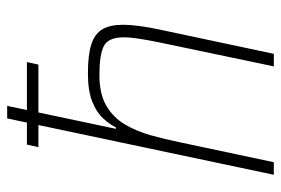

<svg xmlns="http://www.w3.org/2000/svg" viewBox="-144 -639 783 535"><g transform="rotate(-90 247.5 -371.5)"><path d="M105 -656 112 -688H342L335 -656ZM28 0 185 -743H220L156 -440H160Q169 -458 185.5 -476Q202 -494 232 -506Q262 -518 311 -518Q362 -518 391.5 -508.5Q421 -499 433.5 -477.5Q446 -456 446 -420Q446 -401 442.5 -374.5Q439 -348 433 -320L365 0H330L396 -315Q403 -349 407 -374.5Q411 -400 411 -418Q411 -461 387 -473.5Q363 -486 306 -486Q253 -486 220 -466.5Q187 -447 168 -414.5Q149 -382 138 -342.5Q127 -303 119 -264L63 0Z"/></g></svg>

Font: Saira SemiCondensed Thin
Style: Italic
Weight: 250
Width: 4
Italic angle: -12°
Designer: Hector Gatti with collaboration of the Omnibus-Type team
Foundry: Omnibus-Type
Version: Version 1.101